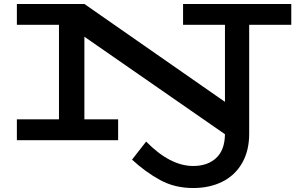

<svg xmlns="http://www.w3.org/2000/svg" viewBox="-20 -706 1493 967"><path d="M1447 -581H1235V-32Q1235 53 1199.5 115Q1164 177 1100 209Q1036 241 953 241Q860 241 786 200.5Q712 160 645 98L716 7Q837 130 953 130Q1025 130 1068.5 90Q1112 50 1113 -30L405 -521V-105H575V0H65V-105H277V-581H65V-686H405L1113 -193V-581H902V-686H1447Z"/></svg>

Font: BioRhyme Expanded
Style: Bold
Weight: 700
Width: 7
Designer: Aoife Mooney
Foundry: Aoife Mooney Type
Version: Version 1.000